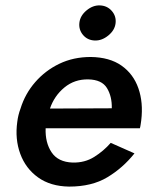

<svg xmlns="http://www.w3.org/2000/svg" viewBox="-20 -681 562 711"><path d="M274 -597Q277 -623 300.5 -642.5Q324 -662 350 -661Q377 -660 394 -640.5Q411 -621 408 -595Q405 -569 381 -549.5Q357 -530 331 -531Q304 -532 287.5 -551.5Q271 -571 274 -597ZM478 -113Q435 -59 377.5 -24.5Q320 10 236 10Q167 9 121 -24Q75 -57 55 -111.5Q35 -166 44 -230Q47 -255 56 -279Q73 -334 110.5 -377Q148 -420 200 -445Q252 -470 316 -470Q386 -469 430 -438Q474 -407 492.5 -354Q511 -301 503 -235Q502 -229 501 -221Q500 -213 498 -206H149Q147 -153 171 -117Q195 -81 249 -79Q294 -78 329 -100Q364 -122 390 -152ZM307 -387Q256 -388 218.5 -357Q181 -326 165 -279L394 -280Q395 -324 376 -355Q357 -386 307 -387Z"/></svg>

Font: Jost* Medium
Style: Italic
Weight: 500
Italic angle: -10°
Version: Version 3.7